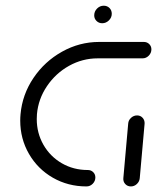

<svg xmlns="http://www.w3.org/2000/svg" viewBox="-20 -669 563 689"><path d="M322.2 -32.2Q322.2 -19.3 312.8 -9.6Q303.3 0 290.4 0Q224.1 0 169.6 -31.3Q115.2 -62.6 83.9 -116.9Q52.6 -171.1 52.6 -236.3Q52.6 -247.8 53.7 -259.3Q60 -329.6 100 -389.1Q140 -448.5 202.6 -483.5Q265.2 -518.5 335.6 -518.5H496.3Q507.8 -518.5 515.6 -510.7Q523.3 -503 523.3 -491.9Q523.3 -478.9 513.9 -469.3Q504.4 -459.6 491.5 -459.6H330.4Q275.9 -459.6 227.8 -432.8Q179.6 -405.9 148.5 -359.8Q117.4 -313.7 112.6 -259.3Q111.9 -247.4 111.9 -241.9Q111.9 -191.5 135.9 -149.4Q160 -107.4 201.9 -83.1Q243.7 -58.9 295.2 -58.9Q306.7 -58.9 314.4 -51.3Q322.2 -43.7 322.2 -32.2ZM449.6 0Q437.4 0 429.4 -8.7Q421.5 -17.4 422.6 -29.6L440 -225.2Q440.7 -237.4 450.2 -246.1Q459.6 -254.8 471.9 -254.8Q484.1 -254.8 491.9 -246.1Q499.6 -237.4 498.9 -225.2L481.5 -29.6Q480.4 -17.4 471.1 -8.7Q461.9 0 449.6 0ZM318.1 -613.7Q318.1 -628.1 328.3 -638.3Q338.5 -648.5 352.2 -648.5Q364.8 -648.5 373 -640.2Q381.1 -631.9 381.1 -619.6Q381.1 -605.9 370.7 -595.7Q360.4 -585.6 346.7 -585.6Q334.8 -585.6 326.5 -593.7Q318.1 -601.9 318.1 -613.7Z"/></svg>

Font: 26F Galaxy Sans Medium
Style: Italic
Weight: 500
Italic angle: -5°
Designer: C₂₉H₂₅N₃O₅
Version: Version 1.200